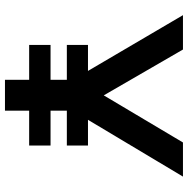

<svg xmlns="http://www.w3.org/2000/svg" viewBox="-12 -726 739 754"><g transform="rotate(90 357.0 -349.5)"><path d="M294 -95H157V-179H294V-243H157V-326H259L40 -699H175L355 -388L540 -699H674L451 -326H552V-243H415V-179H552V-95H415V0H294Z"/></g></svg>

Font: Prompt Medium
Style: Regular
Weight: 500
Designer: Katatrad Team
Foundry: CadsonDemak
Version: Version 1.001